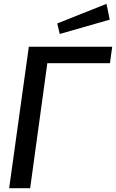

<svg xmlns="http://www.w3.org/2000/svg" viewBox="-20 -986 608 1006"><path d="M28 0H138L228 -655H556L568 -741H131ZM280 -863 293 -808 555 -883 538 -966Z"/></svg>

Font: Cheyenne Sans Medium
Style: Italic
Weight: 500
Italic angle: -8.13011°
Designer: The Public Sans project authors (U.S. Web Design System), Libre Franklin designed by Pablo Impallari and Rodrigo Fuenzal
Foundry: The Cheyenne Sans Project Authors
Version: Version 2.007